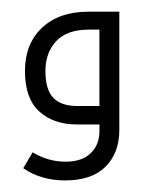

<svg xmlns="http://www.w3.org/2000/svg" viewBox="-20 -795 245 330"><path d="M91.8 -484.9Q50.3 -484.9 20 -505.9L36.1 -533.2Q62.5 -517.1 92.8 -517.1Q120.6 -517.1 135.7 -531.5Q150.9 -545.9 150.9 -569.8V-581.1H111.8Q72.3 -581.1 47.6 -603.3Q22.9 -625.5 22.9 -672.9Q22.9 -719.7 52.2 -747.3Q81.5 -774.9 131.8 -774.9H185.1V-571.8Q185.1 -532.2 161.4 -508.5Q137.7 -484.9 91.8 -484.9ZM150.9 -612.8V-744.1H132.8Q95.2 -744.1 76.7 -724.4Q58.1 -704.6 58.1 -672.9Q58.1 -641.1 71.5 -627Q85 -612.8 112.8 -612.8Z"/></svg>

Font: Noto Kufi Arabic
Style: Regular
Weight: 400
Designer: Monotype Design team
Foundry: Monotype Imaging Inc.
Version: Version 1.02